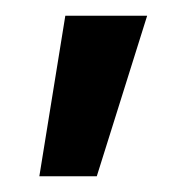

<svg xmlns="http://www.w3.org/2000/svg" viewBox="-20 -132 237 244"><path d="M30 92 63 -112H167L103 92Z"/></svg>

Font: CST
Style: Medium
Weight: 500
Version: Version 1.00